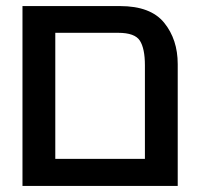

<svg xmlns="http://www.w3.org/2000/svg" viewBox="-20 -612 659 632"><path d="M565 -401V0H54V-592H375Q476 -592 520.5 -537Q565 -482 565 -401ZM162 -89H457V-397Q457 -452 440.5 -478Q424 -504 369 -504H162Z"/></svg>

Font: LT Superior Semi-bold
Style: Regular
Weight: 600
Designer: Daniel Lyons
Foundry: LyonsType
Version: Version 1.0